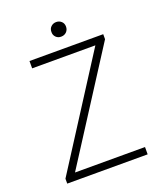

<svg xmlns="http://www.w3.org/2000/svg" viewBox="-146 -894 831 988"><g transform="rotate(-20 269.0 -400.5)"><path d="M279.8 -721.2Q262.7 -720.7 251 -732.4Q239.3 -744.1 240.2 -761.7Q240.2 -779.3 252 -790Q263.7 -800.8 280.3 -800.8Q296.9 -800.8 308.6 -790Q320.3 -779.3 320.3 -761.7Q320.3 -744.1 308.6 -732.4Q296.9 -721.2 279.8 -721.2ZM49.8 0V-26.9L429.2 -619.1H83V-659.2H486.8V-631.8L106.9 -40H490.2V0Z"/></g></svg>

Font: SourceSansPro-Light
Style: Regular
Weight: 300
Designer: Paul D. Hunt
Foundry: Adobe Systems Incorporated
Version: Version 2.020;PS 2.0;hotconv 1.0.86;makeotf.lib2.5.63406